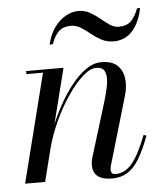

<svg xmlns="http://www.w3.org/2000/svg" viewBox="-51 -732 674 788"><g transform="rotate(-5 286.0 -338.5)"><path d="M379.5 10Q340.5 10 320.8 -5.2Q301 -20.5 301 -52.5Q301 -63 303.2 -72.5Q305.5 -82 307.5 -88.5L375 -308Q387 -346.5 392 -378.2Q397 -410 388.8 -429Q380.5 -448 353 -448Q328.5 -448 297.8 -420.8Q267 -393.5 235.8 -348Q204.5 -302.5 178.5 -246.5Q152.5 -190.5 137.5 -133H128.5Q138.5 -172.5 156.8 -218.2Q175 -264 199.2 -308.2Q223.5 -352.5 252.5 -389.2Q281.5 -426 312.8 -447.8Q344 -469.5 376 -469.5Q419.5 -469.5 441.8 -448.8Q464 -428 468.2 -393.8Q472.5 -359.5 460 -319.5L379 -44Q377.5 -39.5 376.8 -34.8Q376 -30 376 -26Q376 -18 380 -12.5Q384 -7 395 -7Q434 -7 463.2 -42Q492.5 -77 523.5 -157L535 -153Q513.5 -95.5 491.8 -59.5Q470 -23.5 443.2 -6.8Q416.5 10 379.5 10ZM21.5 0 134.5 -447.5H66V-460H220L104 0ZM437 -550Q407 -550 384.8 -562Q362.5 -574 343.5 -589.5Q324.5 -605 305.8 -617Q287 -629 264.5 -629Q234.5 -629 216.5 -613.2Q198.5 -597.5 184.5 -560H171.5Q181.5 -602.5 202.5 -630.8Q223.5 -659 249.5 -673Q275.5 -687 300 -687Q327 -687 348.2 -675Q369.5 -663 388 -647.5Q406.5 -632 424.2 -620Q442 -608 461.5 -608Q492 -608 510 -624.2Q528 -640.5 542 -677H554.5Q544.5 -630 526.2 -602Q508 -574 484.8 -562Q461.5 -550 437 -550Z"/></g></svg>

Font: Bodoni Moda 18pt
Style: Italic
Weight: 400
Italic angle: -13°
Designer: Owen Earl
Foundry: indestructible type
Version: Version 2.005